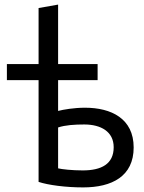

<svg xmlns="http://www.w3.org/2000/svg" viewBox="-20 -801 629 836"><path d="M233 -522V-781L148 -766V-522H10V-452H148V-9C190 5 267 15 342 15C467 15 562 -33 562 -159C562 -285 464 -332 350 -332C303 -332 256 -324 233 -318V-452H405V-522ZM347 -259C419 -259 475 -228 475 -160C475 -87 422 -59 340 -59C294 -59 249 -64 233 -68V-246C264.2 -256.4 305.1 -259 347 -259Z"/></svg>

Font: Repo
Style: Regular
Weight: 400
Designer: Stefan Peev
Foundry: Context Ltd
Version: Version 0.000